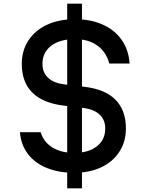

<svg xmlns="http://www.w3.org/2000/svg" viewBox="-20 -920 790 1040"><path d="M382 -92Q460 -92 505 -127.5Q550 -163 550 -224Q550 -272 518.5 -300.5Q487 -329 426 -336L324 -348Q212 -362 155 -418.5Q98 -475 98 -574Q98 -646 134 -701Q170 -756 235 -786Q300 -816 386 -816Q471 -816 536 -787Q601 -758 639 -704Q677 -650 682 -576H572Q555 -639 507 -673.5Q459 -708 386 -708Q304 -708 257 -672Q210 -636 210 -574Q210 -526 241.5 -497.5Q273 -469 334 -462L436 -450Q549 -437 605.5 -380Q662 -323 662 -224Q662 -153 627 -98.5Q592 -44 528.5 -14Q465 16 382 16Q298 16 233 -10.5Q168 -37 130.5 -87Q93 -137 88 -204H200Q217 -150 264 -121Q311 -92 382 -92ZM344 -900H424V100H344Z"/></svg>

Font: Martian Mono Custom sWd Rg
Style: Regular
Weight: 400
Width: 6
Monospace: yes
Designer: Alex Havermale
Foundry: Evil Martians
Version: Version 1.000